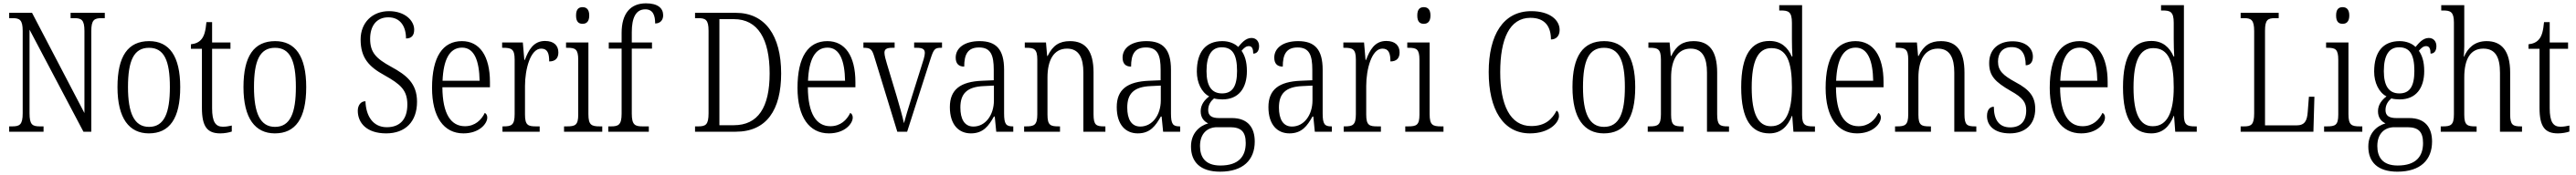

<svg xmlns="http://www.w3.org/2000/svg" viewBox="-20 -791 15438 1051"><path d="M35 0H241V-32H219C174 -32 157 -42 157 -111V-613L480 0H527V-603C527 -672 545 -682 589 -682H608V-714H403V-682H425C468 -682 486 -672 486 -605V-112L172 -714H35V-682H55C98 -682 116 -672 116 -605V-111C116 -42 98 -32 53 -32H35Z M872 10C995 10 1060 -78 1060 -268C1060 -454 994 -544 874 -544C747 -544 684 -454 684 -268C684 -79 755 10 872 10ZM873 -29C784 -29 747 -112 747 -268C747 -425 781 -504 873 -504C964 -504 998 -426 998 -268C998 -114 965 -29 873 -29Z M1300 10C1326 10 1352 5 1369 -1V-37C1350 -33 1336 -30 1315 -30C1272 -30 1251 -59 1251 -141V-498H1361V-536H1251V-658H1217C1212 -605 1204 -575 1187 -555C1173 -538 1152 -528 1124 -525V-498H1190V-143C1190 -29 1223 10 1300 10Z M1627 10C1750 10 1815 -78 1815 -268C1815 -454 1749 -544 1629 -544C1502 -544 1439 -454 1439 -268C1439 -79 1510 10 1627 10ZM1628 -29C1539 -29 1502 -112 1502 -268C1502 -425 1536 -504 1628 -504C1719 -504 1753 -426 1753 -268C1753 -114 1720 -29 1628 -29Z M2294 10C2409 10 2479 -60 2479 -180C2479 -290 2416 -340 2324 -390C2233 -440 2198 -476 2198 -558C2198 -634 2235 -687 2307 -687C2379 -687 2413 -632 2413 -560C2444 -560 2462 -576 2462 -613C2462 -667 2407 -724 2311 -724C2210 -724 2141 -654 2141 -554C2141 -443 2191 -390 2284 -339C2380 -285 2421 -250 2421 -163C2421 -76 2378 -27 2298 -27C2215 -27 2173 -94 2170 -183C2141 -183 2124 -157 2124 -126C2124 -53 2177 10 2294 10Z M2757 10C2853 10 2900 -49 2900 -85C2900 -100 2893 -109 2885 -113C2865 -71 2827 -33 2766 -33C2682 -33 2632 -107 2631 -267H2916V-298C2916 -455 2854 -544 2748 -544C2634 -544 2569 -451 2569 -263C2569 -89 2639 10 2757 10ZM2854 -306H2632C2637 -431 2673 -505 2749 -505C2823 -505 2852 -424 2854 -306Z M2991 0H3214V-32H3194C3145 -32 3126 -38 3126 -103V-275C3126 -374 3158 -499 3223 -499C3261 -499 3271 -471 3271 -422C3310 -422 3326 -444 3326 -476C3326 -517 3300 -545 3246 -545C3176 -545 3147 -489 3125 -431H3122L3113 -536H2989V-504H2994C3045 -504 3064 -497 3064 -433V-106C3064 -39 3045 -32 2996 -32H2991Z M3471 -648C3493 -648 3511 -660 3511 -698C3511 -736 3493 -748 3471 -748C3448 -748 3432 -736 3432 -698C3432 -660 3448 -648 3471 -648ZM3360 0H3589V-32H3575C3524 -32 3506 -40 3506 -106V-536H3372V-504H3380C3428 -504 3445 -496 3445 -431V-103C3445 -39 3427 -32 3376 -32H3360Z M3625 0H3868V-32H3831C3786 -32 3766 -40 3766 -108V-499H3887V-536H3766V-598C3766 -682 3789 -735 3847 -735C3894 -735 3906 -697 3906 -650C3936 -650 3954 -670 3954 -699C3954 -742 3922 -771 3851 -771C3758 -771 3705 -710 3705 -593V-536H3628V-499H3705V-108C3705 -40 3685 -32 3641 -32H3625Z M4145 0H4389C4574 0 4661 -131 4661 -350C4661 -579 4564 -714 4389 -714H4145V-682H4163C4208 -682 4226 -673 4226 -606V-111C4226 -42 4209 -32 4164 -32H4145ZM4377 -39H4291V-676H4378C4522 -676 4592 -556 4592 -350C4592 -145 4522 -39 4377 -39Z M4947 10C5043 10 5090 -49 5090 -85C5090 -100 5083 -109 5075 -113C5055 -71 5017 -33 4956 -33C4872 -33 4822 -107 4821 -267H5106V-298C5106 -455 5044 -544 4938 -544C4824 -544 4759 -451 4759 -263C4759 -89 4829 10 4947 10ZM5044 -306H4822C4827 -431 4863 -505 4939 -505C5013 -505 5042 -424 5044 -306Z M5218 -454 5357 0H5416L5557 -440C5575 -495 5582 -504 5618 -504H5625V-536H5458V-504H5473C5509 -504 5522 -495 5522 -473C5522 -455 5513 -427 5497 -378L5444 -209C5421 -136 5404 -78 5397 -51C5389 -88 5369 -161 5353 -214L5295 -407C5288 -430 5280 -459 5280 -474C5280 -495 5292 -504 5327 -504H5341V-536H5154V-504C5194 -504 5205 -497 5218 -454Z M5798 10C5873 10 5905 -36 5936 -91H5941L5950 0H6052V-32H6049C6009 -32 5997 -45 5997 -110V-372C5997 -495 5949 -544 5850 -544C5760 -544 5707 -503 5707 -445C5707 -409 5725 -391 5758 -391C5758 -464 5779 -506 5847 -506C5918 -506 5935 -458 5935 -372V-309L5866 -306C5735 -301 5672 -253 5672 -148C5672 -41 5726 10 5798 10ZM5813 -31C5759 -31 5735 -77 5735 -145C5735 -225 5771 -270 5876 -274L5936 -277V-188C5936 -101 5886 -31 5813 -31Z M6117 0H6332V-32H6325C6275 -32 6257 -38 6257 -102V-326C6257 -427 6293 -499 6374 -499C6446 -499 6472 -443 6472 -355V0H6604V-32H6598C6549 -32 6533 -39 6533 -105V-355C6533 -486 6485 -544 6392 -544C6329 -544 6289 -519 6258 -455H6255L6248 -536H6121V-504H6129C6177 -504 6196 -497 6196 -433V-105C6196 -39 6177 -32 6127 -32H6117Z M6798 10C6873 10 6905 -36 6936 -91H6941L6950 0H7052V-32H7049C7009 -32 6997 -45 6997 -110V-372C6997 -495 6949 -544 6850 -544C6760 -544 6707 -503 6707 -445C6707 -409 6725 -391 6758 -391C6758 -464 6779 -506 6847 -506C6918 -506 6935 -458 6935 -372V-309L6866 -306C6735 -301 6672 -253 6672 -148C6672 -41 6726 10 6798 10ZM6813 -31C6759 -31 6735 -77 6735 -145C6735 -225 6771 -270 6876 -274L6936 -277V-188C6936 -101 6886 -31 6813 -31Z M7291 240C7430 240 7499 169 7499 59C7499 -22 7460 -82 7362 -82H7285C7243 -82 7220 -95 7220 -130C7220 -163 7237 -185 7255 -200C7266 -196 7291 -194 7305 -194C7403 -194 7452 -262 7452 -364C7452 -424 7438 -460 7420 -486C7436 -505 7448 -514 7464 -514C7483 -514 7490 -497 7490 -469C7514 -469 7525 -488 7525 -514C7525 -540 7510 -563 7479 -563C7443 -563 7417 -529 7400 -509C7380 -529 7346 -544 7305 -544C7205 -544 7152 -479 7152 -361C7152 -295 7180 -236 7226 -212C7198 -191 7175 -162 7175 -123C7175 -82 7197 -61 7220 -50C7170 -36 7117 7 7117 89C7117 182 7173 240 7291 240ZM7303 -230C7241 -230 7210 -274 7210 -364C7210 -462 7243 -507 7301 -507C7364 -507 7393 -466 7393 -365C7393 -272 7365 -230 7303 -230ZM7293 203C7201 203 7171 151 7171 86C7171 8 7218 -27 7273 -27H7351C7417 -27 7445 0 7445 68C7445 146 7405 203 7293 203Z M7707 10C7782 10 7814 -36 7845 -91H7850L7859 0H7961V-32H7958C7918 -32 7906 -45 7906 -110V-372C7906 -495 7858 -544 7759 -544C7669 -544 7616 -503 7616 -445C7616 -409 7634 -391 7667 -391C7667 -464 7688 -506 7756 -506C7827 -506 7844 -458 7844 -372V-309L7775 -306C7644 -301 7581 -253 7581 -148C7581 -41 7635 10 7707 10ZM7722 -31C7668 -31 7644 -77 7644 -145C7644 -225 7680 -270 7785 -274L7845 -277V-188C7845 -101 7795 -31 7722 -31Z M8032 0H8255V-32H8235C8186 -32 8167 -38 8167 -103V-275C8167 -374 8199 -499 8264 -499C8302 -499 8312 -471 8312 -422C8351 -422 8367 -444 8367 -476C8367 -517 8341 -545 8287 -545C8217 -545 8188 -489 8166 -431H8163L8154 -536H8030V-504H8035C8086 -504 8105 -497 8105 -433V-106C8105 -39 8086 -32 8037 -32H8032Z M8512 -648C8534 -648 8552 -660 8552 -698C8552 -736 8534 -748 8512 -748C8489 -748 8473 -736 8473 -698C8473 -660 8489 -648 8512 -648ZM8401 0H8630V-32H8616C8565 -32 8547 -40 8547 -106V-536H8413V-504H8421C8469 -504 8486 -496 8486 -431V-103C8486 -39 8468 -32 8417 -32H8401Z M9148 10C9265 10 9322 -55 9322 -94C9322 -110 9317 -121 9308 -127C9281 -75 9240 -34 9156 -34C9028 -34 8970 -163 8970 -358C8970 -555 9025 -684 9151 -684C9242 -684 9274 -627 9274 -554C9305 -554 9326 -575 9326 -611C9326 -671 9267 -724 9156 -724C8988 -724 8901 -581 8901 -358C8901 -136 8986 10 9148 10Z M9591 10C9714 10 9779 -78 9779 -268C9779 -454 9713 -544 9593 -544C9466 -544 9403 -454 9403 -268C9403 -79 9474 10 9591 10ZM9592 -29C9503 -29 9466 -112 9466 -268C9466 -425 9500 -504 9592 -504C9683 -504 9717 -426 9717 -268C9717 -114 9684 -29 9592 -29Z M9854 0H10069V-32H10062C10012 -32 9994 -38 9994 -102V-326C9994 -427 10030 -499 10111 -499C10183 -499 10209 -443 10209 -355V0H10341V-32H10335C10286 -32 10270 -39 10270 -105V-355C10270 -486 10222 -544 10129 -544C10066 -544 10026 -519 9995 -455H9992L9985 -536H9858V-504H9866C9914 -504 9933 -497 9933 -433V-105C9933 -39 9914 -32 9864 -32H9854Z M10583 10C10652 10 10692 -31 10718 -95H10720L10727 0H10856V-32H10846C10798 -32 10779 -40 10779 -101V-760H10642V-728H10651C10697 -728 10718 -721 10718 -654V-555C10718 -521 10719 -484 10721 -452H10717C10693 -507 10652 -545 10584 -545C10476 -545 10414 -463 10414 -267C10414 -72 10476 10 10583 10ZM10593 -33C10516 -32 10477 -107 10477 -265C10477 -425 10514 -502 10595 -502C10688 -502 10718 -419 10718 -266C10718 -119 10680 -33 10593 -33Z M11108 10C11204 10 11251 -49 11251 -85C11251 -100 11244 -109 11236 -113C11216 -71 11178 -33 11117 -33C11033 -33 10983 -107 10982 -267H11267V-298C11267 -455 11205 -544 11099 -544C10985 -544 10920 -451 10920 -263C10920 -89 10990 10 11108 10ZM11205 -306H10983C10988 -431 11024 -505 11100 -505C11174 -505 11203 -424 11205 -306Z M11336 0H11551V-32H11544C11494 -32 11476 -38 11476 -102V-326C11476 -427 11512 -499 11593 -499C11665 -499 11691 -443 11691 -355V0H11823V-32H11817C11768 -32 11752 -39 11752 -105V-355C11752 -486 11704 -544 11611 -544C11548 -544 11508 -519 11477 -455H11474L11467 -536H11340V-504H11348C11396 -504 11415 -497 11415 -433V-105C11415 -39 11396 -32 11346 -32H11336Z M12024 10C12117 10 12176 -45 12176 -137C12176 -209 12144 -252 12057 -298C11984 -338 11953 -366 11953 -421C11953 -471 11978 -508 12035 -508C12090 -508 12119 -472 12119 -399C12147 -399 12162 -419 12162 -451C12162 -501 12120 -543 12040 -543C11955 -543 11900 -494 11900 -412C11900 -335 11936 -299 12029 -245C12103 -204 12122 -175 12122 -128C12122 -64 12089 -26 12026 -26C11956 -26 11928 -76 11928 -150C11907 -150 11887 -135 11887 -94C11887 -36 11932 10 12024 10Z M12451 10C12547 10 12594 -49 12594 -85C12594 -100 12587 -109 12579 -113C12559 -71 12521 -33 12460 -33C12376 -33 12326 -107 12325 -267H12610V-298C12610 -455 12548 -544 12442 -544C12328 -544 12263 -451 12263 -263C12263 -89 12333 10 12451 10ZM12548 -306H12326C12331 -431 12367 -505 12443 -505C12517 -505 12546 -424 12548 -306Z M12871 10C12940 10 12980 -31 13006 -95H13008L13015 0H13144V-32H13134C13086 -32 13067 -40 13067 -101V-760H12930V-728H12939C12985 -728 13006 -721 13006 -654V-555C13006 -521 13007 -484 13009 -452H13005C12981 -507 12940 -545 12872 -545C12764 -545 12702 -463 12702 -267C12702 -72 12764 10 12871 10ZM12881 -33C12804 -32 12765 -107 12765 -265C12765 -425 12802 -502 12883 -502C12976 -502 13006 -419 13006 -266C13006 -119 12968 -33 12881 -33Z M13407 0H13843L13849 -210H13816L13809 -119C13805 -66 13792 -38 13741 -38H13553V-606C13553 -672 13569 -682 13614 -682H13635V-714H13407V-682H13427C13470 -682 13488 -672 13488 -604V-110C13488 -42 13470 -32 13428 -32H13407Z M14018 -648C14040 -648 14058 -660 14058 -698C14058 -736 14040 -748 14018 -748C13995 -748 13979 -736 13979 -698C13979 -660 13995 -648 14018 -648ZM13907 0H14136V-32H14122C14071 -32 14053 -40 14053 -106V-536H13919V-504H13927C13975 -504 13992 -496 13992 -431V-103C13992 -39 13974 -32 13923 -32H13907Z M14346 240C14485 240 14554 169 14554 59C14554 -22 14515 -82 14417 -82H14340C14298 -82 14275 -95 14275 -130C14275 -163 14292 -185 14310 -200C14321 -196 14346 -194 14360 -194C14458 -194 14507 -262 14507 -364C14507 -424 14493 -460 14475 -486C14491 -505 14503 -514 14519 -514C14538 -514 14545 -497 14545 -469C14569 -469 14580 -488 14580 -514C14580 -540 14565 -563 14534 -563C14498 -563 14472 -529 14455 -509C14435 -529 14401 -544 14360 -544C14260 -544 14207 -479 14207 -361C14207 -295 14235 -236 14281 -212C14253 -191 14230 -162 14230 -123C14230 -82 14252 -61 14275 -50C14225 -36 14172 7 14172 89C14172 182 14228 240 14346 240ZM14358 -230C14296 -230 14265 -274 14265 -364C14265 -462 14298 -507 14356 -507C14419 -507 14448 -466 14448 -365C14448 -272 14420 -230 14358 -230ZM14348 203C14256 203 14226 151 14226 86C14226 8 14273 -27 14328 -27H14406C14472 -27 14500 0 14500 68C14500 146 14460 203 14348 203Z M14606 0H14821V-32H14815C14766 -32 14747 -38 14747 -102V-326C14747 -438 14785 -499 14861 -499C14934 -499 14961 -447 14961 -354V0H15093V-32H15087C15038 -32 15022 -40 15022 -105V-356C15022 -485 14971 -544 14881 -544C14807 -544 14767 -500 14746 -451H14744C14745 -461 14747 -490 14747 -514V-760H14609V-728H14621C14664 -728 14685 -720 14685 -656V-105C14685 -39 14666 -32 14617 -32H14606Z M15308 10C15334 10 15360 5 15377 -1V-37C15358 -33 15344 -30 15323 -30C15280 -30 15259 -59 15259 -141V-498H15369V-536H15259V-658H15225C15220 -605 15212 -575 15195 -555C15181 -538 15160 -528 15132 -525V-498H15198V-143C15198 -29 15231 10 15308 10Z"/></svg>

Font: Noto Serif Devanagari Condensed Light
Style: Regular
Weight: 300
Width: 3
Designer: Universal Thirst, Indian Type Foundry and the Monotype Design Team
Foundry: Monotype Imaging Inc.
Version: Version 2.004